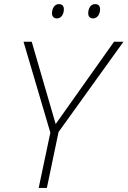

<svg xmlns="http://www.w3.org/2000/svg" viewBox="-20 -918 623 938"><path d="M435 -828C457 -828 469 -851 469 -873C469 -887 462 -898 445 -898C420 -898 411 -873 411 -853C411 -838 419 -828 435 -828ZM258 -828C281 -828 292 -851 292 -873C292 -887 285 -898 268 -898C244 -898 234 -873 234 -853C234 -838 243 -828 258 -828ZM169 0H209L266 -273L583 -714H537L252 -312L135 -714H95L226 -270Z"/></svg>

Font: Noto Sans ExtraLight
Style: Italic
Weight: 200
Italic angle: -12°
Designer: Monotype Design Team
Foundry: Monotype Imaging Inc.
Version: Version 2.013